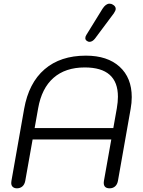

<svg xmlns="http://www.w3.org/2000/svg" viewBox="-20 -1012 777 1042"><path d="M41 -19Q41 -26 42 -30L111 -421Q136 -562 222 -636Q308 -710 446 -710Q563 -710 629 -650Q695 -590 695 -485Q695 -454 689 -421L620 -30Q616 -10 604 0Q592 10 575 10Q543 10 543 -20Q543 -27 544 -30L584 -255H157L117 -30Q113 -10 101 0Q89 10 72 10Q58 10 49.5 2.5Q41 -5 41 -19ZM595 -317 614 -424Q620 -459 620 -487Q620 -646 440 -646Q335 -646 270.5 -589.5Q206 -533 187 -424L168 -317ZM443 -805Q443 -814 449 -823L536 -964Q554 -992 574 -992Q585 -992 592 -987Q608 -978 608 -964Q608 -955 598 -940L495 -802Q481 -785 466 -785Q459 -785 455 -788Q443 -794 443 -805Z"/></svg>

Font: Kodchasan
Style: Italic
Weight: 400
Italic angle: -10°
Version: Version 1.000; ttfautohint (v1.6)